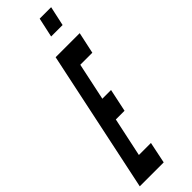

<svg xmlns="http://www.w3.org/2000/svg" viewBox="-341 -930 936 936"><g transform="rotate(-45 127.5 -461.5)"><path d="M178 -822H257L279 -923H200ZM-33 0H132L155 -111H72L115 -313H175L200 -431H140L181 -624H264L288 -735H122Z"/></g></svg>

Font: League Gothic Condensed Italic
Style: Regular
Weight: 400
Width: 3
Designer: Tyler Finck
Foundry: The League of Moveable Type
Version: Version 1.001;PS 001.001;hotconv 1.0.56;makeotf.lib2.0.21325